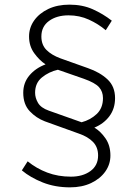

<svg xmlns="http://www.w3.org/2000/svg" viewBox="-20 -723 582 826"><path d="M281 83Q217 83 164 62Q111 41 74 10L99 -29Q137 2 183.5 19.5Q230 37 285 37Q336 37 369 13Q402 -11 402 -54Q402 -90 380 -112.5Q358 -135 320 -148L173 -201Q136 -215 108 -244.5Q80 -274 80 -324Q80 -367 106.5 -398.5Q133 -430 176 -446Q149 -464 127 -494.5Q105 -525 105 -566Q105 -604 127 -635Q149 -666 188 -684.5Q227 -703 279 -703Q335 -703 379.5 -683Q424 -663 461 -634L435 -593Q403 -620 362.5 -638.5Q322 -657 275 -657Q224 -657 191 -633Q158 -609 158 -566Q158 -530 180 -508Q202 -486 240 -472L358 -430Q410 -412 442.5 -381.5Q475 -351 475 -301Q475 -256 451 -223.5Q427 -191 386 -174Q413 -158 434 -127.5Q455 -97 455 -54Q455 -16 433 15Q411 46 372 64.5Q333 83 281 83ZM190 -247 331 -197Q369 -207 396 -232.5Q423 -258 423 -301Q423 -329 406 -348Q389 -367 341 -384L229 -423Q190 -414 160.5 -390Q131 -366 131 -324Q131 -302 143.5 -280.5Q156 -259 190 -247Z"/></svg>

Font: Lexend Deca ExtraLight
Style: Regular
Weight: 200
Designer: Bonnie Shaver-Troup, Thomas Jockin
Foundry: Lexend
Version: Version 1.008; ttfautohint (v1.8.4.7-5d5b)